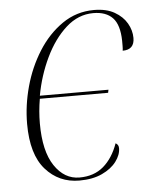

<svg xmlns="http://www.w3.org/2000/svg" viewBox="-45 -585 506 633"><g transform="rotate(-5 208.0 -268.0)"><path d="M193 10Q125 10 81 -40Q37 -90 37 -191Q37 -252 54 -314Q71 -376 104 -428.5Q137 -481 184 -513.5Q231 -546 289 -546Q330 -546 357 -530.5Q384 -515 397.5 -491.5Q411 -468 411 -443Q411 -404 372 -404Q373 -411 373 -419.5Q373 -428 373 -437Q372 -490 350 -513Q328 -536 286 -536Q236 -536 195.5 -499.5Q155 -463 127 -404.5Q99 -346 87 -280H314L312 -270H86Q79 -229 79 -189Q79 -97 111.5 -48.5Q144 0 194 0Q242 0 273.5 -27Q305 -54 322 -102Q332 -97 332 -85Q332 -63 315.5 -41Q299 -19 268 -4.5Q237 10 193 10Z"/></g></svg>

Font: Noto Serif Display SemiCondensed ExtraLight
Style: Italic
Weight: 200
Width: 4
Italic angle: -12°
Designer: Monotype Design Team
Foundry: Monotype Imaging Inc.
Version: Version 2.009